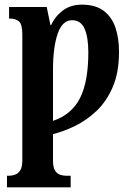

<svg xmlns="http://www.w3.org/2000/svg" viewBox="-20 -566 569 826"><path d="M10 240V190H20Q31 190 44.5 185.5Q58 181 67 167Q76 153 76 124V-417Q76 -462 61.5 -474Q47 -486 24 -486H19V-536H181L197 -458H200Q217 -496 250.5 -521Q284 -546 332 -546Q391 -546 426 -519.5Q461 -493 476.5 -447.5Q492 -402 492 -343Q492 -254 465 -191.5Q438 -129 395 -88.5Q352 -48 302.5 -24Q253 0 208 11V125Q208 154 217 168Q226 182 239.5 186Q253 190 264 190H284V240ZM208 -46Q288 -73 324 -143.5Q360 -214 360 -341Q360 -405 344 -442Q328 -479 290 -479Q248 -479 228 -420.5Q208 -362 208 -266Z"/></svg>

Font: Noto Serif ExtraCondensed
Style: Bold
Weight: 700
Width: 2
Designer: Monotype Design Team
Foundry: Monotype Imaging Inc.
Version: Version 2.014; ttfautohint (v1.8.4.7-5d5b)